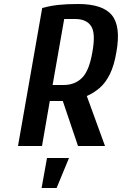

<svg xmlns="http://www.w3.org/2000/svg" viewBox="-20 -730 610 960"><path d="M70 0 191 -690Q231 -701 272.5 -705.5Q314 -710 370 -710Q494 -710 539.5 -654Q585 -598 562 -470Q551 -403 529.5 -359.5Q508 -316 478.5 -290.5Q449 -265 414 -250L505 0H370L294 -225H229L190 0ZM243 -305H298Q354 -305 390 -340.5Q426 -376 442 -470Q459 -564 435.5 -599.5Q412 -635 356 -635H301ZM188 210 215 60H325L263 210Z"/></svg>

Font: Cuprum
Style: Bold Italic
Weight: 700
Italic angle: -10°
Designer: Jovanny Lemonad
Foundry: Jovanny Lemonad
Version: Version 3.000